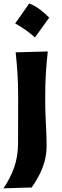

<svg xmlns="http://www.w3.org/2000/svg" viewBox="-25 -847 351 1085"><path d="M140.2 -827.3Q170.3 -816 198.5 -795.1Q226.7 -774.1 253 -747.3Q212.7 -690.9 172.5 -635.5Q147.8 -657.6 120.1 -677.4Q92.4 -697.3 60.7 -714.5Q81.2 -743.5 101 -771.4Q120.9 -799.4 140.2 -827.3ZM-5.4 217.3Q33.7 159.7 55.4 97.9Q77.1 36.1 77.1 -40L77.6 -294.4Q77.6 -375.5 73.7 -433.8Q69.8 -492.2 63.5 -551.3L245.1 -556.2Q238.3 -495.6 234.4 -436.3Q230.5 -377 230.5 -294.4Q230.5 -236.8 232.4 -190.9Q234.4 -145 236.3 -104.7Q238.3 -64.5 238.3 -22.9Q238.3 29.3 224.4 73.7Q210.4 118.2 190.9 153.1Q171.4 188 154.3 212.4Z"/></svg>

Font: Pinar-FD Bold
Style: Regular
Weight: 700
Designer: Amin Abedi
Version: Version 3.000